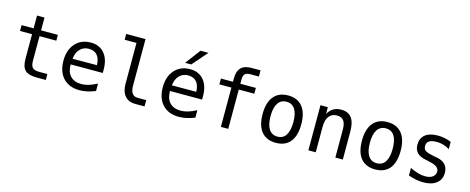

<svg xmlns="http://www.w3.org/2000/svg" viewBox="-35 -1259 4571 1867"><g transform="rotate(15 2250.0 -326.0)"><path d="M263.7 -583V-454.1H432.6V-395.5H263.7V-149.4Q263.7 -98.6 282.7 -79.1Q301.8 -59.6 348.6 -59.6H432.6V0H340.8Q257.8 0 223.1 -33.7Q188.5 -67.4 188.5 -149.4V-395.5H67.4V-454.1H188.5V-583Z M950.2 -245.1V-209H627V-207Q627 -131.8 666 -91.3Q705.1 -50.8 775.4 -50.8Q811.5 -50.8 850.1 -62.5Q888.7 -74.2 932.6 -97.7V-22.5Q890.6 -5.9 851.1 2.9Q811.5 11.7 774.4 11.7Q668.9 11.7 609.4 -51.8Q549.8 -115.2 549.8 -226.6Q549.8 -335 607.9 -399.9Q666 -464.8 763.7 -464.8Q850.6 -464.8 900.4 -405.8Q950.2 -346.7 950.2 -245.1ZM876 -267.6Q874 -333 844.7 -367.2Q815.4 -401.4 759.8 -401.4Q707 -401.4 671.9 -365.7Q636.7 -330.1 630.9 -266.6Z M1266.6 -164.1Q1266.6 -114.3 1285.2 -88.9Q1303.7 -63.5 1338.9 -63.5H1426.8V0H1332Q1265.6 0 1228.5 -43Q1191.4 -85.9 1191.4 -164.1V-576.2H1072.3V-634.8H1266.6Z M1950.2 -245.1V-209H1627V-207Q1627 -131.8 1666 -91.3Q1705.1 -50.8 1775.4 -50.8Q1811.5 -50.8 1850.1 -62.5Q1888.7 -74.2 1932.6 -97.7V-22.5Q1890.6 -5.9 1851.1 2.9Q1811.5 11.7 1774.4 11.7Q1668.9 11.7 1609.4 -51.8Q1549.8 -115.2 1549.8 -226.6Q1549.8 -335 1607.9 -399.9Q1666 -464.8 1763.7 -464.8Q1850.6 -464.8 1900.4 -405.8Q1950.2 -346.7 1950.2 -245.1ZM1876 -267.6Q1874 -333 1844.7 -367.2Q1815.4 -401.4 1759.8 -401.4Q1707 -401.4 1671.9 -365.7Q1636.7 -330.1 1630.9 -266.6ZM1812.5 -664.1H1892.6L1759.8 -511.7H1698.2Z M2425.8 -630.9V-568.4H2340.8Q2300.8 -568.4 2285.2 -552.2Q2269.5 -536.1 2269.5 -493.2V-454.1H2425.8V-395.5H2269.5V0H2195.3V-395.5H2074.2V-454.1H2195.3V-485.4Q2195.3 -560.5 2229.5 -595.7Q2263.7 -630.9 2335.9 -630.9Z M2750 -401.4Q2693.4 -401.4 2664.1 -356.9Q2634.8 -312.5 2634.8 -226.6Q2634.8 -140.6 2664.1 -95.7Q2693.4 -50.8 2750 -50.8Q2806.6 -50.8 2835.4 -95.7Q2864.3 -140.6 2864.3 -226.6Q2864.3 -312.5 2835.4 -356.9Q2806.6 -401.4 2750 -401.4ZM2750 -464.8Q2843.8 -464.8 2894 -403.3Q2944.3 -341.8 2944.3 -226.6Q2944.3 -110.4 2894.5 -49.3Q2844.7 11.7 2750 11.7Q2655.3 11.7 2605 -49.3Q2554.7 -110.4 2554.7 -226.6Q2554.7 -341.8 2605 -403.3Q2655.3 -464.8 2750 -464.8Z M3422.9 -281.2V0H3347.7V-281.2Q3347.7 -341.8 3326.2 -370.6Q3304.7 -399.4 3258.8 -399.4Q3207 -399.4 3178.7 -362.8Q3150.4 -326.2 3150.4 -255.9V0H3076.2V-454.1H3150.4V-385.7Q3170.9 -424.8 3204.6 -444.8Q3238.3 -464.8 3285.2 -464.8Q3354.5 -464.8 3388.7 -419.4Q3422.9 -374 3422.9 -281.2Z M3750 -401.4Q3693.4 -401.4 3664.1 -356.9Q3634.8 -312.5 3634.8 -226.6Q3634.8 -140.6 3664.1 -95.7Q3693.4 -50.8 3750 -50.8Q3806.6 -50.8 3835.4 -95.7Q3864.3 -140.6 3864.3 -226.6Q3864.3 -312.5 3835.4 -356.9Q3806.6 -401.4 3750 -401.4ZM3750 -464.8Q3843.8 -464.8 3894 -403.3Q3944.3 -341.8 3944.3 -226.6Q3944.3 -110.4 3894.5 -49.3Q3844.7 11.7 3750 11.7Q3655.3 11.7 3605 -49.3Q3554.7 -110.4 3554.7 -226.6Q3554.7 -341.8 3605 -403.3Q3655.3 -464.8 3750 -464.8Z M4391.6 -437.5V-364.3Q4360.4 -383.8 4328.1 -393.1Q4295.9 -402.3 4261.7 -402.3Q4210.9 -402.3 4186 -385.7Q4161.1 -369.1 4161.1 -335.9Q4161.1 -305.7 4179.7 -290.5Q4198.2 -275.4 4272.5 -260.7L4302.7 -254.9Q4358.4 -245.1 4386.7 -213.4Q4415 -181.6 4415 -130.9Q4415 -64.5 4367.7 -26.4Q4320.3 11.7 4234.4 11.7Q4200.2 11.7 4163.6 4.9Q4127 -2 4084 -16.6V-92.8Q4126 -72.3 4164.1 -61Q4202.1 -49.8 4236.3 -49.8Q4286.1 -49.8 4313 -70.3Q4339.8 -90.8 4339.8 -126Q4339.8 -178.7 4240.2 -198.2L4237.3 -199.2L4210 -205.1Q4144.5 -216.8 4115.2 -247.1Q4085.9 -277.3 4085.9 -328.1Q4085.9 -393.6 4129.9 -429.2Q4173.8 -464.8 4255.9 -464.8Q4292 -464.8 4325.7 -458Q4359.4 -451.2 4391.6 -437.5Z"/></g></svg>

Font: BabelStone Irk Bitig Colour
Style: Regular
Weight: 400
Designer: Andrew West
Foundry: BabelStone
Version: Version 1.03 June 7, 2023